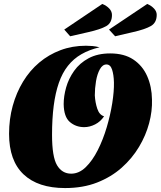

<svg xmlns="http://www.w3.org/2000/svg" viewBox="-20 -932 815 974"><path d="M310 22Q173 22 99.5 -47.5Q26 -117 26 -253Q26 -328 44.5 -395Q63 -462 97 -518Q131 -574 179 -614.5Q227 -655 287 -677.5Q347 -700 416 -700Q432 -700 449 -698.5Q466 -697 485 -692Q433 -680 393 -657Q353 -634 324.5 -598Q296 -562 278.5 -511.5Q261 -461 252.5 -395.5Q244 -330 244 -248Q244 -136 269.5 -93.5Q295 -51 341 -51Q381 -51 415 -84Q449 -117 476 -170.5Q503 -224 521.5 -286.5Q540 -349 549.5 -409Q559 -469 558 -514Q557 -553 548.5 -579Q540 -605 520 -605Q500 -605 486.5 -580.5Q473 -556 467 -520Q461 -484 461 -448Q463 -412 473.5 -380.5Q484 -349 508 -342Q490 -315 462.5 -301Q435 -287 407 -287Q365 -287 334.5 -313Q304 -339 303 -404Q303 -444 315.5 -488.5Q328 -533 356 -572.5Q384 -612 429.5 -636.5Q475 -661 539 -661Q610 -661 656.5 -630Q703 -599 726.5 -546Q750 -493 751 -427Q753 -369 736.5 -307Q720 -245 685 -186.5Q650 -128 597 -81Q544 -34 472.5 -6Q401 22 310 22ZM336 -748 306 -782 499 -912Q521 -903 534.5 -888.5Q548 -874 548 -856Q548 -816 519 -799.5Q490 -783 428 -769ZM564 -748 533 -782 727 -912Q748 -903 761.5 -888.5Q775 -874 775 -857Q775 -817 745.5 -800Q716 -783 654 -769Z"/></svg>

Font: Sansita Swashed Light Black
Style: Regular
Weight: 900
Version: Version 1.003